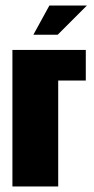

<svg xmlns="http://www.w3.org/2000/svg" viewBox="-20 -676 341 696"><path d="M25 0V-495H291V-384H191V0ZM101 -550 159 -656H295L189 -550Z"/></svg>

Font: Alumni Sans Black
Style: Regular
Weight: 900
Designer: Robert E. Leuschke
Foundry: Robert E. Leuschke
Version: Version 1.018